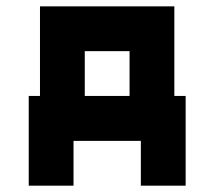

<svg xmlns="http://www.w3.org/2000/svg" viewBox="-20 -587 678 607"><path d="M389.6 -283.7V-425.3H248V-283.7ZM531.2 -283.7H566.9V0H425.3V-141.6H212.4V0H70.8V-283.7H106.4V-566.9H531.2Z"/></svg>

Font: Blazma
Style: Regular
Weight: 400
Designer: GGBotNet
Version: 1.00